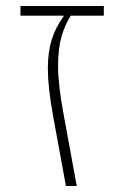

<svg xmlns="http://www.w3.org/2000/svg" viewBox="-20 -618 406 638"><path d="M48 -598H325V-566H215Q195 -534 184 -495Q173 -456 173 -399Q173 -336 191 -240L235 0H199L156 -235Q139 -329 139 -390Q139 -445 152 -486.5Q165 -528 191 -563V-566H48Z"/></svg>

Font: IBM Plex Sans Hebrew ExtLt
Style: Regular
Weight: 200
Designer: Mike Abbink, Paul van der Laan, Pieter van Rosmalen, Yanek Iontef
Foundry: Bold Monday
Version: Version 1.3